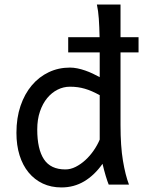

<svg xmlns="http://www.w3.org/2000/svg" viewBox="-20 -801 621 833"><path d="M283.2 -424.8Q255.4 -424.8 230 -412.1Q204.6 -399.4 184.8 -375.5Q165 -351.6 153.3 -317.1Q141.6 -282.7 141.6 -239.3Q141.6 -153.8 170.7 -109.9Q199.7 -65.9 263.7 -65.9Q286.1 -65.9 308.3 -77.1Q330.6 -88.4 350.3 -106.4Q370.1 -124.5 386.2 -147.7Q402.3 -170.9 412.6 -195.3V-388.2Q394.5 -397.9 378.9 -404.8Q363.3 -411.6 348.1 -416Q333 -420.4 317.4 -422.6Q301.8 -424.8 283.2 -424.8ZM275.9 -639.6H412.1Q411.1 -685.1 408.7 -720Q406.2 -754.9 400.4 -781.2H502.9V-639.6H581.1V-573.7H502.9V-258.8Q502.9 -166.5 513.4 -103.8Q523.9 -41 539.6 0H451.7Q446.3 -12.7 438.7 -37.8Q431.2 -63 424.8 -90.3Q389.6 -40.5 345.2 -14.2Q300.8 12.2 246.6 12.2Q201.7 12.2 165.8 -4.6Q129.9 -21.5 104.2 -52.5Q78.6 -83.5 64.9 -127.2Q51.3 -170.9 51.3 -224.6Q51.3 -289.6 69.1 -341.8Q86.9 -394 118.2 -430.9Q149.4 -467.8 191.7 -487.8Q233.9 -507.8 283.2 -507.8Q298.8 -507.8 315.7 -504.4Q332.5 -501 349.4 -495.1Q366.2 -489.3 382.3 -481.7Q398.4 -474.1 412.6 -466.3V-573.7H275.9Z"/></svg>

Font: Andika Phon
Style: Regular
Weight: 400
Designer: Victor Gaultney, Annie Olsen, Julie Remington, Don Collingsworth, Eric Hays, Becca Hirsbrunner
Foundry: SIL International
Version: Version 5.000